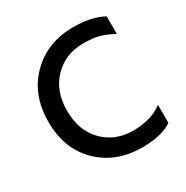

<svg xmlns="http://www.w3.org/2000/svg" viewBox="-160 -815 924 956"><g transform="rotate(-30 302.5 -337.5)"><path d="M389 8Q238 8 142 -86Q46 -180 46 -335.5Q46 -491 142.5 -587Q239 -683 387 -683Q495 -683 560 -646V-545Q516 -569 480.5 -578.5Q445 -588 390 -588Q289 -588 221.5 -519.5Q154 -451 154 -337Q154 -223 221 -155Q288 -87 391.5 -87Q495 -87 561 -137V-33Q499 8 389 8Z"/></g></svg>

Font: Hind Colombo Medium
Style: Regular
Weight: 500
Designer: Jyotish Sonowal, Aditi Pimprikar
Foundry: Indian Type Foundry
Version: Version 1.000;PS 1.0;hotconv 1.0.86;makeotf.lib2.5.63406; tt